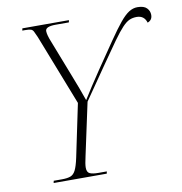

<svg xmlns="http://www.w3.org/2000/svg" viewBox="-80 -793 825 869"><g transform="rotate(-10 332.0 -359.0)"><path d="M97 0 99 -10H137Q162 -10 176.5 -15.5Q191 -21 200 -39Q209 -57 217 -94L268 -338L141 -663Q133 -680 129 -689Q125 -698 117 -701Q109 -704 90 -704H77L79 -714H293L291 -704H230Q183 -704 183 -683Q183 -665 198 -629L261 -467Q272 -439 285.5 -403.5Q299 -368 307 -344Q322 -368 343.5 -401.5Q365 -435 389 -470Q438 -542 471 -590Q504 -638 527 -666Q550 -694 569 -706Q588 -718 608 -718Q638 -718 651 -704.5Q664 -691 664 -673Q664 -649 642 -641Q632 -675 597 -675Q579 -675 564 -668.5Q549 -662 531 -643Q513 -624 486 -586.5Q459 -549 417 -488Q375 -427 312 -336L260 -94Q252 -60 252 -43Q252 -22 265 -16Q278 -10 304 -10H343L341 0Z"/></g></svg>

Font: Noto Serif Display ExtraLight
Style: Italic
Weight: 200
Italic angle: -12°
Designer: Monotype Design Team
Foundry: Monotype Imaging Inc.
Version: Version 2.009